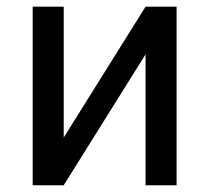

<svg xmlns="http://www.w3.org/2000/svg" viewBox="-20 -548 618 568"><path d="M76.7 -528.3H168.5V-141.1L410.6 -528.3H502.4V0H410.6V-387.2L168.5 0H76.7Z"/></svg>

Font: Bert Sans Medium
Style: Regular
Weight: 500
Designer: Christian Robertson, Adam Twardoch, & Cristiano Sobral
Foundry: Google
Version: Version 12.135;January 10, 2020;FontCreator 12.0.0.2547 64-b